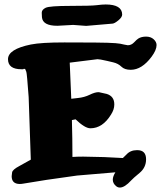

<svg xmlns="http://www.w3.org/2000/svg" viewBox="-20 -843 748 867"><path d="M457 -822.8Q531.2 -822.8 531.7 -777.3Q531.7 -765.1 514.4 -751Q497.1 -736.8 487.8 -736.3L369.1 -726.1L310.5 -730.5L239.3 -726.6H238.8Q172.9 -726.6 169.4 -765.1Q168.5 -772 168.5 -785.6Q168.5 -799.3 186.3 -807.9Q204.1 -816.4 297.9 -816.4Q391.6 -816.4 416.5 -819.6Q441.4 -822.8 457 -822.8ZM501 -64.9 328.1 -50.3Q259.3 -40.5 190.4 -30.8L84.5 -13.7Q76.2 -12.2 68.8 -12.2Q32.7 -12.7 32.7 -47.4Q32.7 -51.8 34.7 -64.5Q36.6 -77.1 67.4 -93.3L119.1 -122.1L109.4 -404.8Q101.6 -511.7 98.9 -518.6Q96.2 -525.4 95 -528.1Q93.8 -530.8 93.3 -531.7L86.9 -532.2L85.4 -530.3H76.7Q16.6 -530.3 16.1 -575.2V-575.7Q16.1 -621.1 119.6 -642.1Q166 -651.4 271 -651.4Q376 -651.4 408.2 -650.9Q440.4 -650.4 464.8 -649.9Q509.3 -648.4 523.4 -645.5Q534.2 -643.1 541 -641.6Q553.7 -638.7 557.1 -638.7Q573.2 -638.7 585.4 -651.6Q597.7 -664.6 604.5 -668.9Q618.7 -677.7 639.6 -677.7Q660.6 -677.7 673.8 -665.8Q687 -653.8 687 -639.6Q687 -617.2 664.6 -586.9Q620.6 -527.8 570.3 -527.8Q542.5 -527.8 528.1 -542Q513.7 -556.2 491.2 -561.5Q468.8 -566.9 464.1 -567.9Q459.5 -568.8 455.1 -569.8Q450.7 -570.8 447 -571.5Q443.4 -572.3 439.9 -573Q436.5 -573.7 433.6 -574.2Q430.7 -574.7 428.2 -574.7Q423.3 -575.2 420.4 -575.7L294.9 -560.1Q298.8 -478.5 301.8 -397Q314.9 -398.4 331.5 -400.4Q360.8 -403.3 384.8 -415Q408.7 -426.8 424.8 -426.8H426.3L461.9 -418.9Q496.1 -408.2 496.1 -372.1Q496.1 -371.6 496.1 -370.6Q496.1 -348.6 481.4 -325.7Q443.4 -263.7 388.2 -263.7Q363.3 -263.7 321.3 -304.2L304.7 -300.8Q307.1 -217.3 307.1 -134.3Q327.6 -135.7 351.6 -135.7Q354.5 -135.7 357.9 -135.7Q454.1 -134.8 534.7 -129.4Q540.5 -134.3 550.8 -145Q568.8 -165 598.6 -165H599.6Q639.6 -165 639.6 -124V-123.5Q639.6 -86.4 610.1 -62Q580.6 -37.6 572.8 -28.8Q543 3.9 521.5 3.9Q512.2 3.9 504.9 -2Q489.7 -14.2 489.3 -31.2Q489.3 -46.4 501 -64.9Z"/></svg>

Font: Drukaatie burti
Style: Heavy
Weight: 800
Version: Version 0.14